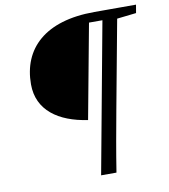

<svg xmlns="http://www.w3.org/2000/svg" viewBox="-88 -744 833 948"><g transform="rotate(-10 329.0 -270.0)"><path d="M523 -670 513 -614H518L651 -629L658 -670H523ZM342 130H419C435 27 454 -77 473 -180L564 -670H490L342 130ZM414 -623H515L523 -670H449C201 -670 79 -551 79 -372C79 -242 181 -171 326 -150L414 -623Z"/></g></svg>

Font: Source Serif 4 Variable
Style: Italic
Weight: 400
Italic angle: -12°
Designer: Frank Grießhammer
Foundry: Adobe Systems Incorporated
Version: Version 4.004;hotconv 1.0.116;makeotfexe 2.5.65601